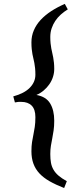

<svg xmlns="http://www.w3.org/2000/svg" viewBox="-20 -801 381 975"><path d="M324.2 -753.4Q305.2 -741.7 288.8 -727.1Q272.5 -712.4 260.7 -694.8Q249 -677.2 242.2 -657Q235.4 -636.7 235.4 -613.8Q235.4 -595.2 236.8 -581.3Q238.3 -567.4 240.5 -555.2Q242.7 -543 245.4 -532.2Q248 -521.5 250.2 -509.3Q252.4 -497.1 253.9 -482.9Q255.4 -468.8 255.4 -450.7Q255.4 -430.2 249 -410.4Q242.7 -390.6 230.7 -373.3Q218.8 -356 202.1 -341.8Q185.5 -327.6 165 -318.8Q213.9 -310.1 234.6 -275.9Q255.4 -241.7 255.4 -188Q255.4 -159.7 252.2 -138.4Q249 -117.2 245.4 -98.4Q241.7 -79.6 238.5 -60.8Q235.4 -42 235.4 -18.6Q235.4 6.3 238.8 25.4Q242.2 44.4 251.5 60.5Q260.7 76.7 277.1 90.8Q293.5 105 319.3 119.1L305.7 153.8Q263.2 137.2 231.9 119.4Q200.7 101.6 180.2 79.6Q159.7 57.6 149.7 30Q139.6 2.4 139.6 -32.7Q139.6 -60.5 142.8 -80.1Q146 -99.6 149.7 -117.7Q153.3 -135.7 156.5 -156.2Q159.7 -176.8 159.7 -206.1Q159.7 -245.6 140.9 -264.6Q122.1 -283.7 87.4 -283.7H77.1Q74.2 -283.7 71.8 -283.4Q69.3 -283.2 66.2 -282.5Q63 -281.7 55.7 -280.8L47.4 -311.5Q103.5 -326.7 131.6 -355.7Q159.7 -384.8 159.7 -421.4Q159.7 -440.4 158.2 -454.8Q156.7 -469.2 154.5 -481Q152.3 -492.7 149.7 -503.2Q147 -513.7 144.8 -525.6Q142.6 -537.6 141.1 -552Q139.6 -566.4 139.6 -585.9Q139.6 -618.7 151.9 -647.2Q164.1 -675.8 186.5 -700Q209 -724.1 240 -744.4Q271 -764.6 309.1 -781.2Z"/></svg>

Font: Gentium Book Basic
Style: Regular
Weight: 400
Designer: J. Victor Gaultney and Annie Olsen
Foundry: SIL International
Version: Version 1.102; 2013; Maintenance release